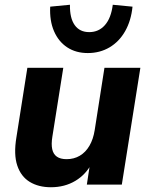

<svg xmlns="http://www.w3.org/2000/svg" viewBox="-20 -776 630 807"><path d="M194 11Q142 11 105 -11.5Q68 -34 52.5 -80.5Q37 -127 49 -199L95 -491H246L200 -201Q195 -170 199.5 -149Q204 -128 219 -117.5Q234 -107 260 -107Q291 -107 315.5 -121.5Q340 -136 356 -163.5Q372 -191 378 -229L419 -491H570L492 0H345L359 -92H367Q342 -43 297 -16Q252 11 194 11ZM349 -553Q299 -553 262.5 -577Q226 -601 207 -645Q188 -689 191 -748L274 -756Q273 -700 294 -670.5Q315 -641 355 -641Q395 -641 421 -670.5Q447 -700 454 -756L537 -748Q531 -689 506 -645Q481 -601 440.5 -577Q400 -553 349 -553Z"/></svg>

Font: Nunito Sans 12pt ExtraBold
Style: Italic
Weight: 800
Italic angle: -9°
Designer: Vernon Adams
Foundry: Vernon Adams
Version: Version 3.101;gftools[0.9.27]